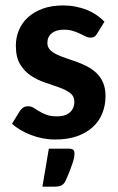

<svg xmlns="http://www.w3.org/2000/svg" viewBox="-20 -513 439 716"><path d="M24.9 0ZM341.8 -387.2Q336.9 -378.9 331.3 -375.7Q325.7 -372.6 317.4 -372.6Q308.6 -372.6 299.1 -377.2Q289.6 -381.8 278.1 -387.5Q266.6 -393.1 252 -397.7Q237.3 -402.3 218.3 -402.3Q189 -402.3 172.9 -388.9Q156.7 -375.5 156.7 -353Q156.7 -337.9 166 -327.9Q175.3 -317.9 190.7 -310.3Q206.1 -302.7 225.3 -296.4Q244.6 -290 265.1 -282.7Q285.6 -275.4 304.9 -265.4Q324.2 -255.4 339.6 -240.7Q355 -226.1 364.3 -205.1Q373.5 -184.1 373.5 -154.8Q373.5 -119.6 361.3 -89.8Q349.1 -60.1 325.4 -38.6Q301.8 -17.1 266.8 -4.9Q231.9 7.3 186 7.3Q162.6 7.3 139.6 2.9Q116.7 -1.5 95.7 -9.5Q74.7 -17.6 56.4 -28.3Q38.1 -39.1 24.9 -51.8L53.7 -98.6Q59.1 -106.9 66.4 -111.8Q73.7 -116.7 85.4 -116.7Q96.2 -116.7 105.7 -110.8Q115.2 -105 126.5 -97.9Q137.7 -90.8 153.3 -85Q168.9 -79.1 192.4 -79.1Q210 -79.1 222.4 -83.5Q234.9 -87.9 242.4 -95.5Q250 -103 253.7 -112.8Q257.3 -122.6 257.3 -132.8Q257.3 -154.3 241.2 -166.3Q225.1 -178.2 200.7 -187Q176.3 -195.8 148.2 -205.1Q120.1 -214.4 95.7 -230.5Q71.3 -246.6 55.2 -272.9Q39.1 -299.3 39.1 -342.8Q39.1 -373 50.3 -400.1Q61.5 -427.2 83.7 -447.8Q106 -468.3 138.9 -480.5Q171.9 -492.7 215.8 -492.7Q239.7 -492.7 262.2 -488.3Q284.7 -483.9 304.4 -475.8Q324.2 -467.8 340.6 -456.5Q356.9 -445.3 369.6 -432.1ZM237.8 41.5Q244.6 41.5 248.8 43.2Q252.9 44.9 254.9 47.9Q256.8 50.8 257.3 54Q257.8 57.1 257.8 60.1Q257.8 64 256.8 71.3Q255.9 78.6 252.2 90.6Q248.5 102.5 241.9 119.9Q235.4 137.2 224.6 161.1Q217.8 174.8 207.8 179Q197.8 183.1 182.1 183.1H138.2L162.1 41.5Z"/></svg>

Font: Carlito
Style: Bold
Weight: 700
Designer: Lukasz Dziedzic
Foundry: tyPoland Lukasz Dziedzic
Version: Version 1.104